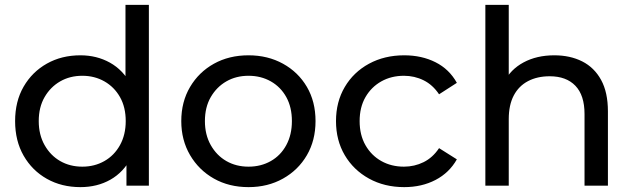

<svg xmlns="http://www.w3.org/2000/svg" viewBox="-20 -762 2602 788"><path d="M310 6Q233 6 172.5 -28Q112 -62 77 -123Q42 -184 42 -265Q42 -346 77 -406.5Q112 -467 172.5 -501Q233 -535 310 -535Q377 -535 431 -505Q485 -475 517.5 -415Q550 -355 550 -265Q550 -175 518.5 -115Q487 -55 433 -24.5Q379 6 310 6ZM318 -78Q368 -78 408.5 -101Q449 -124 472.5 -166.5Q496 -209 496 -265Q496 -322 472.5 -363.5Q449 -405 408.5 -428Q368 -451 318 -451Q267 -451 227 -428Q187 -405 163 -363.5Q139 -322 139 -265Q139 -209 163 -166.5Q187 -124 227 -101Q267 -78 318 -78ZM499 0V-143L505 -266L495 -389V-742H591V0Z M1000 6Q920 6 858 -29Q796 -64 760 -125.5Q724 -187 724 -265Q724 -344 760 -405Q796 -466 858 -500.5Q920 -535 1000 -535Q1079 -535 1141.5 -500.5Q1204 -466 1239.5 -405.5Q1275 -345 1275 -265Q1275 -186 1239.5 -125Q1204 -64 1141.5 -29Q1079 6 1000 6ZM1000 -78Q1051 -78 1091.5 -101Q1132 -124 1155 -166.5Q1178 -209 1178 -265Q1178 -322 1155 -363.5Q1132 -405 1091.5 -428Q1051 -451 1000 -451Q949 -451 909 -428Q869 -405 845 -363.5Q821 -322 821 -265Q821 -209 845 -166.5Q869 -124 909 -101Q949 -78 1000 -78Z M1639 6Q1558 6 1494.5 -29Q1431 -64 1395 -125Q1359 -186 1359 -265Q1359 -344 1395 -405Q1431 -466 1494.5 -500.5Q1558 -535 1639 -535Q1711 -535 1767.5 -506.5Q1824 -478 1855 -422L1782 -375Q1756 -414 1718.5 -432.5Q1681 -451 1638 -451Q1586 -451 1545 -428Q1504 -405 1480 -363.5Q1456 -322 1456 -265Q1456 -208 1480 -166Q1504 -124 1545 -101Q1586 -78 1638 -78Q1681 -78 1718.5 -96.5Q1756 -115 1782 -154L1855 -108Q1824 -53 1767.5 -23.5Q1711 6 1639 6Z M1972 0V-742H2068V-387L2049 -425Q2075 -477 2129 -506Q2183 -535 2255 -535Q2320 -535 2369.5 -510Q2419 -485 2447 -434Q2475 -383 2475 -305V0H2379V-294Q2379 -371 2341.5 -410Q2304 -449 2236 -449Q2185 -449 2147 -429Q2109 -409 2088.5 -370Q2068 -331 2068 -273V0Z"/></svg>

Font: Montserrat Thin Medium
Style: Regular
Weight: 500
Version: Version 9.000